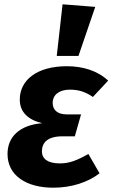

<svg xmlns="http://www.w3.org/2000/svg" viewBox="-20 -856 527 893"><path d="M271 -836 244 -596H345L423 -824ZM228 17C312 17 389 -8 443 -50L391 -140C339 -110 302 -96 259 -96C201 -96 175 -118 175 -152C175 -191 199 -222 271 -222H328L357 -324H290C247 -324 225 -345 225 -377C225 -414 254 -439 305 -439C349 -439 380 -427 412 -405L483 -481C434 -527 366 -548 291 -548C151 -548 72 -483 72 -393C72 -335 110 -299 176 -283C69 -274 15 -218 15 -140C15 -39 103 17 228 17Z"/></svg>

Font: Fira Sans
Style: Bold Italic
Weight: 700
Italic angle: -8°
Designer: bBox Type GmbH & Carrois Corporate GbR & Edenspiekermann AG
Foundry: bBox Type GmbH & Carrois Corporate GbR & Edenspiekermann AG
Version: Version 4.301;PS 004.301;hotconv 1.0.88;makeotf.lib2.5.64775